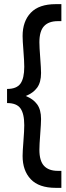

<svg xmlns="http://www.w3.org/2000/svg" viewBox="-20 -770 318 926"><path d="M170 -566Q170 -543 174 -491Q178 -439 178 -418Q178 -373 159 -347Q140 -321 104 -307Q140 -293 159 -267Q178 -241 178 -196Q178 -175 174 -123Q170 -71 170 -48Q170 6 192.5 30Q215 54 259 54H276V136H249Q168 136 128.5 94.5Q89 53 89 -18Q89 -39 93 -89Q97 -141 97 -166Q97 -222 78.5 -247.5Q60 -273 14 -273V-341Q60 -341 78.5 -366.5Q97 -392 97 -448Q97 -473 93 -525Q89 -575 89 -596Q89 -667 128.5 -708.5Q168 -750 249 -750H276V-668H259Q215 -668 192.5 -644Q170 -620 170 -566Z"/></svg>

Font: Cabin Condensed Medium
Style: Regular
Weight: 500
Width: 3
Version: Version 2.001